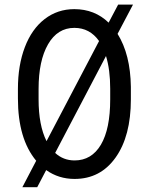

<svg xmlns="http://www.w3.org/2000/svg" viewBox="-20 -760 641 826"><path d="M543 -332.5Q543 -174.8 477.5 -82.5Q412.1 9.8 300.8 9.8Q232.4 9.8 178.7 -28.3L140.1 45.4H76.2L135.7 -68.4Q57.1 -162.6 57.1 -336.4V-377.4Q57.1 -479 86.9 -557.1Q116.7 -635.3 172.1 -678Q227.5 -720.7 299.8 -720.7Q387.2 -720.7 447.3 -662.6L488.3 -740.2H552.2L485.8 -614.3Q541 -525.9 543 -386.7ZM146 -332.5Q146 -221.2 180.2 -152.8L406.2 -583.5Q366.2 -640.1 299.8 -640.1Q227.5 -640.1 186.8 -569.6Q146 -499 146 -377.4ZM454.1 -378.4Q454.1 -460 436 -519L217.3 -102.1Q252.4 -69.8 300.8 -69.8Q374 -69.8 414.1 -137.5Q454.1 -205.1 454.1 -332.5Z"/></svg>

Font: Roboto Condensed
Style: Regular
Weight: 400
Designer: Google
Version: Version 2.001047; 2015